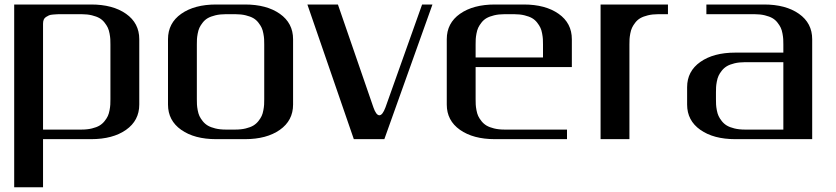

<svg xmlns="http://www.w3.org/2000/svg" viewBox="-20 -603 3623 832"><path d="M166.5 -41.5H333.5Q358.4 -41.5 378.4 -46.4Q398.4 -51.3 411.1 -58.8Q423.8 -66.4 433.1 -78.1Q442.4 -89.8 447.3 -100.3Q452.1 -110.8 454.8 -125.5Q457.5 -140.1 458 -149.9Q458.5 -159.7 458.5 -172.9V-410.6Q458.5 -423.8 458 -433.3Q457.5 -442.9 454.8 -457.5Q452.1 -472.2 447.3 -482.7Q442.4 -493.2 433.1 -505.1Q423.8 -517.1 411.1 -524.4Q398.4 -531.7 378.4 -536.6Q358.4 -541.5 333.5 -541.5H250Q235.8 -541.5 228.8 -541.3Q221.7 -541 210 -540Q198.2 -539.1 192.1 -536.4Q186 -533.7 179.2 -529.3Q172.4 -524.9 169.4 -517.6Q166.5 -510.3 166.5 -500ZM41.5 -583.5H375Q468.8 -583.5 526.1 -543.2Q583.5 -502.9 583.5 -433.1V-149.9Q583.5 -80.6 526.1 -40.3Q468.8 0 375 0H166.5V208.5H41.5Z M916.5 0Q822.8 0 765.4 -40.3Q708 -80.6 708 -149.9V-433.1Q708 -502.9 765.4 -543.2Q822.8 -583.5 916.5 -583.5H1041.5Q1135.3 -583.5 1192.6 -543.2Q1250 -502.9 1250 -433.1V-149.9Q1250 -80.6 1192.6 -40.3Q1135.3 0 1041.5 0ZM1000 -41.5Q1024.9 -41.5 1044.9 -46.4Q1064.9 -51.3 1077.6 -58.8Q1090.3 -66.4 1099.6 -78.1Q1108.9 -89.8 1113.8 -100.3Q1118.7 -110.8 1121.3 -125.5Q1124 -140.1 1124.5 -149.9Q1125 -159.7 1125 -172.9V-410.6Q1125 -423.8 1124.5 -433.3Q1124 -442.9 1121.3 -457.5Q1118.7 -472.2 1113.8 -482.7Q1108.9 -493.2 1099.6 -505.1Q1090.3 -517.1 1077.6 -524.4Q1064.9 -531.7 1044.9 -536.6Q1024.9 -541.5 1000 -541.5H958Q933.1 -541.5 913.1 -536.6Q893.1 -531.7 880.4 -524.4Q867.7 -517.1 858.4 -505.1Q849.1 -493.2 844.2 -482.7Q839.4 -472.2 836.7 -457.5Q834 -442.9 833.5 -433.3Q833 -423.8 833 -410.6V-172.9Q833 -159.7 833.5 -149.9Q834 -140.1 836.7 -125.5Q839.4 -110.8 844.2 -100.3Q849.1 -89.8 858.4 -78.1Q867.7 -66.4 880.4 -58.8Q893.1 -51.3 913.1 -46.4Q933.1 -41.5 958 -41.5Z M1650.4 -137.7 1809.1 -583.5H1854L1645.5 0H1513.2L1312 -583.5H1444.3L1598.1 -137.7Q1609.9 -103.5 1624 -103.5Q1637.7 -103.5 1650.4 -137.7Z M2458 -312.5H2041V-172.9Q2041 -159.7 2041.5 -149.9Q2042 -140.1 2044.7 -125.5Q2047.4 -110.8 2052.2 -100.3Q2057.1 -89.8 2066.4 -78.1Q2075.7 -66.4 2088.4 -58.8Q2101.1 -51.3 2121.1 -46.4Q2141.1 -41.5 2166 -41.5H2437V0H2124.5Q2030.8 0 1973.4 -40.3Q1916 -80.6 1916 -149.9V-433.1Q1916 -502.9 1973.4 -543.2Q2030.8 -583.5 2124.5 -583.5H2249.5Q2343.3 -583.5 2400.6 -543.2Q2458 -502.9 2458 -433.1ZM2041 -354H2333V-410.6Q2333 -423.8 2332.5 -433.3Q2332 -442.9 2329.3 -457.5Q2326.7 -472.2 2321.8 -482.7Q2316.9 -493.2 2307.6 -505.1Q2298.3 -517.1 2285.6 -524.4Q2272.9 -531.7 2252.9 -536.6Q2232.9 -541.5 2208 -541.5H2166Q2141.1 -541.5 2121.1 -536.6Q2101.1 -531.7 2088.4 -524.4Q2075.7 -517.1 2066.4 -505.1Q2057.1 -493.2 2052.2 -482.7Q2047.4 -472.2 2044.7 -457.5Q2042 -442.9 2041.5 -433.3Q2041 -423.8 2041 -410.6Z M2874.5 -583.5V-541.5H2832.5Q2807.6 -541.5 2787.6 -536.6Q2767.6 -531.7 2754.9 -524.4Q2742.2 -517.1 2732.9 -505.1Q2723.6 -493.2 2718.8 -482.7Q2713.9 -472.2 2711.2 -457.5Q2708.5 -442.9 2708 -433.3Q2707.5 -423.8 2707.5 -410.6V0H2582.5V-583.5Z M3041 -541.5V-583.5H3291Q3384.8 -583.5 3442.1 -543.2Q3499.5 -502.9 3499.5 -433.1V0H3166Q3072.3 0 3014.9 -40.3Q2957.5 -80.6 2957.5 -149.9V-225.1Q2957.5 -294.4 3014.9 -334.7Q3072.3 -375 3166 -375H3374.5V-410.6Q3374.5 -423.8 3374 -433.3Q3373.5 -442.9 3370.8 -457.5Q3368.2 -472.2 3363.3 -482.7Q3358.4 -493.2 3349.1 -505.1Q3339.8 -517.1 3327.1 -524.4Q3314.5 -531.7 3294.4 -536.6Q3274.4 -541.5 3249.5 -541.5ZM3374.5 -41.5V-333.5H3207.5Q3182.6 -333.5 3162.6 -328.6Q3142.6 -323.7 3129.9 -316.2Q3117.2 -308.6 3107.9 -296.9Q3098.6 -285.2 3093.8 -274.7Q3088.9 -264.2 3086.2 -249.5Q3083.5 -234.9 3083 -225.1Q3082.5 -215.3 3082.5 -202.1V-172.9Q3082.5 -159.7 3083 -149.9Q3083.5 -140.1 3086.2 -125.5Q3088.9 -110.8 3093.8 -100.3Q3098.6 -89.8 3107.9 -78.1Q3117.2 -66.4 3129.9 -58.8Q3142.6 -51.3 3162.6 -46.4Q3182.6 -41.5 3207.5 -41.5Z"/></svg>

Font: Gputeks
Style: Bold
Weight: 600
Width: 8
Version: Version 0.9